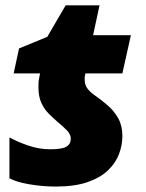

<svg xmlns="http://www.w3.org/2000/svg" viewBox="-20 -684 544 714"><path d="M187 9.8Q139.6 9.8 90.3 1.5Q41 -6.8 15.1 -21V-172.9Q45.9 -156.2 85.4 -142.6Q125 -128.9 168 -128.9Q211.4 -128.9 227.3 -138.7Q243.2 -148.4 243.2 -168Q243.2 -184.6 228.5 -199.5Q213.9 -214.4 193.8 -231Q178.2 -244.6 161.6 -261Q145 -277.3 134 -301Q123 -324.7 123 -358.9Q123 -366.7 123.3 -375Q123.5 -383.3 125 -390.1L128.9 -411.1H30.8L50.8 -503.9L155.8 -546.9L224.1 -664.1H350.1L326.2 -553.2H466.8L435.1 -411.1H297.9L296.9 -407.2Q295.4 -402.3 295.2 -397.5Q294.9 -392.6 294.9 -387.2Q294.9 -369.6 304 -356.4Q313 -343.3 330.1 -331.1Q356.4 -313 380.6 -292Q404.8 -271 419.9 -243.7Q435.1 -216.3 435.1 -178.2Q435.1 -144.5 422.6 -111.3Q410.2 -78.1 381.8 -50.8Q353.5 -23.4 305.7 -6.8Q257.8 9.8 187 9.8Z"/></svg>

Font: Open Sans ExtraBold
Style: Italic
Weight: 800
Italic angle: -12°
Designer: Monotype Design Team
Foundry: Monotype Imaging Inc.
Version: Version 3.000; ttfautohint (v1.8.4)